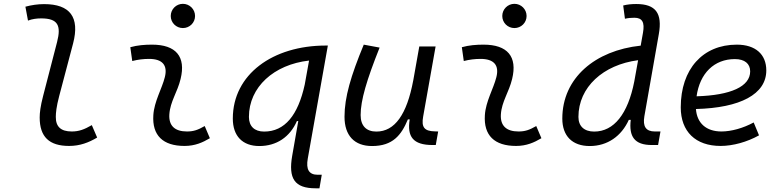

<svg xmlns="http://www.w3.org/2000/svg" viewBox="-20 -764 4142 1018"><path d="M346.2 9.8C404.3 9.8 450.7 -8.3 495.1 -34.7L466.8 -100.6C426.3 -77.1 397.9 -66.9 360.4 -66.9C302.7 -66.9 275.4 -92.3 275.9 -144.5C275.9 -164.6 278.8 -197.8 293.9 -254.9L367.7 -534.2C403.8 -673.3 351.1 -742.2 213.9 -742.2C180.7 -742.2 147 -737.3 114.7 -728.5L128.4 -654.8C151.4 -663.6 175.3 -666.5 198.2 -666.5C287.1 -666.5 305.2 -628.9 282.7 -541.5L208.5 -254.9C194.3 -200.2 190.4 -166 190.4 -141.1C190.4 -38.6 240.7 9.8 346.2 9.8Z M1065.4 -95.7C1028.8 -74.7 1006.3 -66.9 971.2 -66.9C906.2 -66.9 874 -98.1 877.9 -157.7C882.3 -225.6 920.9 -275.4 937.5 -345.2C966.8 -464.4 912.6 -527.3 786.1 -527.3C747.6 -527.3 709 -524.4 670.9 -513.7L681.2 -440.4C710.9 -448.2 740.7 -451.7 770.5 -451.7C840.8 -451.7 870.1 -418.5 854 -355C838.9 -293.9 797.4 -226.1 793 -153.3C786.1 -46.4 843.3 9.8 958.5 9.8C1013.7 9.8 1054.2 -8.3 1092.8 -31.2ZM949.7 -615.2C985.4 -615.2 1014.2 -643.6 1014.2 -679.2C1014.2 -714.8 985.4 -743.7 949.7 -743.7C914.1 -743.7 885.3 -714.8 885.3 -679.2C885.3 -643.6 914.1 -615.2 949.7 -615.2Z M1355 10.3C1445.8 10.3 1517.1 -37.1 1554.2 -122.1H1561.5L1529.3 61.5C1508.3 182.1 1541 234.4 1653.3 234.4H1673.8L1686 162.6H1664.6C1618.2 162.6 1601.6 134.3 1611.8 77.1L1718.3 -522.5H1707.5C1426.8 -522.5 1214.4 -370.1 1214.4 -135.3C1214.4 -43 1265.6 10.3 1355 10.3ZM1618.7 -442.9 1595.7 -315.4C1560.1 -153.3 1490.2 -66.4 1380.4 -66.4C1329.1 -66.4 1299.8 -94.7 1299.8 -144C1299.8 -302.2 1432.1 -421.9 1618.7 -442.9Z M1952.6 10.3C2062.5 10.3 2107.9 -47.4 2142.6 -130.9H2152.3C2137.7 -40 2169.4 4.9 2273.4 4.9H2290.5L2303.2 -66.9L2286.6 -67.4C2229.5 -68.4 2213.4 -89.4 2223.6 -146L2289.6 -517.6H2203.1L2170.9 -336.4V-336.9C2137.2 -157.2 2073.2 -66.4 1975.6 -66.4C1921.9 -66.4 1892.1 -97.2 1892.1 -153.8C1892.1 -231.9 1923.8 -338.9 1992.7 -511.7L1908.7 -527.3C1840.3 -362.3 1806.6 -248 1806.6 -145C1806.6 -45.4 1858.9 10.3 1952.6 10.3Z M2823.2 -95.7C2786.6 -74.7 2764.2 -66.9 2729 -66.9C2664.1 -66.9 2631.8 -98.1 2635.7 -157.7C2640.1 -225.6 2678.7 -275.4 2695.3 -345.2C2724.6 -464.4 2670.4 -527.3 2543.9 -527.3C2505.4 -527.3 2466.8 -524.4 2428.7 -513.7L2439 -440.4C2468.8 -448.2 2498.5 -451.7 2528.3 -451.7C2598.6 -451.7 2627.9 -418.5 2611.8 -355C2596.7 -293.9 2555.2 -226.1 2550.8 -153.3C2543.9 -46.4 2601.1 9.8 2716.3 9.8C2771.5 9.8 2812 -8.3 2850.6 -31.2ZM2707.5 -615.2C2743.2 -615.2 2772 -643.6 2772 -679.2C2772 -714.8 2743.2 -743.7 2707.5 -743.7C2671.9 -743.7 2643.1 -714.8 2643.1 -679.2C2643.1 -643.6 2671.9 -615.2 2707.5 -615.2Z M3106.9 10.3C3200.7 10.3 3274.9 -42 3314 -128.4H3324.2C3314 -40.5 3343.3 4.9 3436 4.9H3469.2L3481.9 -66.9H3452.1C3404.3 -66.9 3387.2 -93.8 3396.5 -147.5L3473.1 -583C3492.7 -693.4 3457 -742.7 3353.5 -742.7C3330.1 -742.7 3306.6 -740.7 3284.2 -734.9L3293.5 -664.6C3310.1 -668.5 3326.7 -669.9 3343.3 -669.9C3385.7 -669.9 3398.9 -645.5 3389.2 -590.8L3377 -522C3135.7 -496.6 2961.4 -350.6 2961.4 -135.3C2961.4 -43 3014.2 10.3 3106.9 10.3ZM3342.8 -331.1C3309.1 -160.2 3235.4 -66.4 3130.4 -66.4C3077.6 -66.4 3046.9 -94.7 3046.9 -144C3046.9 -301.8 3178.2 -420.9 3363.3 -444.8Z M3805.2 -66.9C3724.6 -66.9 3675.3 -110.8 3669.9 -186C3904.8 -191.9 4043 -264.6 4043 -390.6C4043 -476.6 3984.9 -527.3 3886.7 -527.3C3706.1 -527.3 3589.4 -397.5 3589.4 -194.8C3589.4 -66.4 3668 9.8 3800.8 9.8C3866.2 9.8 3941.4 -11.2 4004.4 -46.4L3976.1 -114.7C3920.4 -84.5 3857.4 -66.9 3805.2 -66.9ZM3673.3 -253.4C3690.4 -375.5 3766.6 -450.7 3876.5 -450.7C3928.2 -450.7 3957.5 -426.3 3957.5 -385.7C3957.5 -305.2 3854.5 -258.8 3673.3 -253.4Z"/></svg>

Font: Cascadia Code PL SemiLight
Style: Italic
Weight: 350
Italic angle: -10°
Monospace: yes
Designer: Aaron Bell
Foundry: Saja Typeworks
Version: Version 2404.023